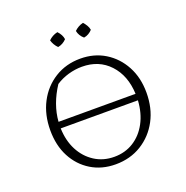

<svg xmlns="http://www.w3.org/2000/svg" viewBox="-124 -795 885 916"><g transform="rotate(-20 318.5 -337.0)"><path d="M264 -681Q284 -660 287 -637Q268 -617 243 -613Q224 -633 218 -656Q227 -665 238.5 -671.5Q250 -678 264 -681ZM394 -681Q403 -671 409.5 -660Q416 -649 418 -637Q410 -628 399 -621.5Q388 -615 375 -613Q354 -631 349 -656Q358 -665 369.5 -671.5Q381 -678 394 -681ZM311 7Q241 7 187 -26Q133 -59 102.5 -117Q72 -175 72 -252Q72 -331 104 -392.5Q136 -454 193 -489.5Q250 -525 323 -525Q393 -525 447.5 -491.5Q502 -458 533.5 -399.5Q565 -341 565 -265Q565 -186 532.5 -125Q500 -64 442.5 -28.5Q385 7 311 7ZM184 -447Q157 -406 141.5 -363Q126 -320 123 -277H514Q510 -371 456.5 -428.5Q403 -486 317 -486Q282 -486 247.5 -476Q213 -466 184 -447ZM317 -29Q372 -29 415 -56Q458 -83 484 -131.5Q510 -180 514 -244H122Q124 -181 149 -133Q174 -85 217.5 -57Q261 -29 317 -29Z"/></g></svg>

Font: Piazzolla SC ExtraLight
Style: Regular
Weight: 200
Designer: Juan Pablo del Peral
Foundry: Huerta Tipografica
Version: Version 1.330